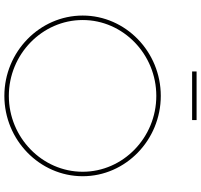

<svg xmlns="http://www.w3.org/2000/svg" viewBox="-40 -858 899 858"><g transform="rotate(90 409.0 -429.5)"><path d="M300 -859V-839H517V-859ZM409 -699C212 -699 50 -542 50 -350C50 -158 212 0 409 0C606 0 768 -158 768 -350C768 -542 606 -699 409 -699ZM409 -679C595 -679 748 -531 748 -350C748 -169 595 -20 409 -20C223 -20 70 -169 70 -350C70 -531 223 -679 409 -679Z"/></g></svg>

Font: Montserrat Thin
Style: Regular
Weight: 250
Designer: Julieta Ulanovsky
Foundry: Julieta Ulanovsky
Version: Version 4.000